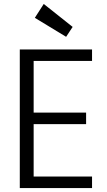

<svg xmlns="http://www.w3.org/2000/svg" viewBox="-20 -950 543 970"><path d="M150 -642V-381H415V-323H150V-58H445V0H80V-700H445V-642ZM156 -860 201 -930 347 -814 314 -764Z"/></svg>

Font: Fz Poppins Light
Style: Regular
Weight: 300
Designer: Ninad Kale (Devanagari), Jonny Pinhorn (Latin)
Foundry: Indian Type Foundry
Version: Vit hóa bi Vntype.Com & FontZin.Com